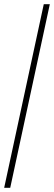

<svg xmlns="http://www.w3.org/2000/svg" viewBox="-20 -780 259 921"><path d="M0 121 190 -760H219L29 121Z"/></svg>

Font: Noto Serif Ethiopic ExtraCondensed Thin
Style: Regular
Weight: 100
Width: 2
Designer: Monotype Design Team
Foundry: Monotype Imaging Inc.
Version: Version 2.102; ttfautohint (v1.8.4.7-5d5b)